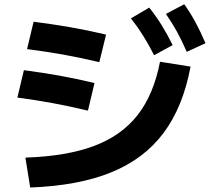

<svg xmlns="http://www.w3.org/2000/svg" viewBox="-20 -838 978 890"><path d="M721.7 -551.8 863.3 -529.3Q828.6 -342.8 738.3 -221.9Q647.9 -101.1 495.6 -39.1Q343.3 22.9 120.1 31.2L97.7 -107.4Q289.1 -113.8 416.3 -161.6Q543.5 -209.5 617.9 -304.7Q692.4 -399.9 721.7 -551.8ZM60.5 -385.7 90.8 -512.7Q179.2 -501 255.9 -487.3Q332.5 -473.6 418 -453.1L387.7 -325.2Q298.8 -346.2 221.9 -360.4Q145 -374.5 60.5 -385.7ZM105.5 -610.4 135.7 -737.3Q226.6 -725.6 305.4 -711.9Q384.3 -698.2 471.7 -677.7L440.4 -549.8Q352.1 -570.8 272.7 -585Q193.4 -599.1 105.5 -610.4ZM586.9 -752.9 671.9 -802.7Q702.6 -764.2 728.8 -722.2Q754.9 -680.2 780.3 -628.9L694.3 -582Q669.4 -631.3 644 -671.9Q618.7 -712.4 586.9 -752.9ZM749 -773.4 834 -818.4Q863.3 -777.3 886.5 -734.1Q909.7 -690.9 932.6 -637.7L845.7 -597.7Q823.7 -648.4 800.8 -690.2Q777.8 -731.9 749 -773.4Z"/></svg>

Font: Pretendard JP ExtraBold
Style: Regular
Weight: 800
Designer: Base glyphs from Inter by Rasmus Andersson; Hangeul glyphs from Noto Sans CJK(Source Han Sans) by Jang Soo-young and Kan
Foundry: Kil Hyung-jin
Version: Version 1.309